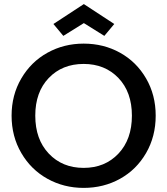

<svg xmlns="http://www.w3.org/2000/svg" viewBox="-20 -919 824 946"><path d="M747.1 -349.1Q747.1 -246.6 699.7 -164.8Q652.3 -83 571.5 -38.1Q490.7 6.8 392.1 6.8Q294.9 6.8 213.9 -38.1Q132.8 -83 85 -165Q37.1 -247.1 37.1 -349.1Q37.1 -450.7 85 -532.5Q132.8 -614.3 213.9 -659.2Q294.9 -704.1 392.1 -704.1Q490.7 -704.1 571.5 -659.2Q652.3 -614.3 699.7 -532.7Q747.1 -451.2 747.1 -349.1ZM153.8 -349.1Q153.8 -232.4 220.5 -162.1Q287.1 -91.8 392.1 -91.8Q497.1 -91.8 563.5 -162.1Q629.9 -232.4 629.9 -349.1Q629.9 -465.3 563.5 -534.7Q497.1 -604 392.1 -604Q286.6 -604 220.2 -534.7Q153.8 -465.3 153.8 -349.1ZM393.1 -898.9 543 -800.8 494.1 -742.2 393.1 -805.2 292 -742.2 243.2 -800.8Z"/></svg>

Font: SVN-Poppins Medium
Style: Regular
Weight: 500
Designer: Ninad Kale (Devanagari), Jonny Pinhorn (Latin)
Foundry: Indian Type Foundry
Version: Version 3.002 2017